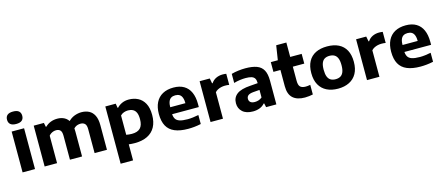

<svg xmlns="http://www.w3.org/2000/svg" viewBox="-60 -1529 5750 2485"><g transform="rotate(-15 2815.5 -286.5)"><path d="M64.5 0V-547H231V0ZM148 -626.5Q96 -626.5 71 -648.2Q46 -670 46 -709.5Q46 -750 71 -771.5Q96 -793 148 -793Q200.5 -793 225.2 -771.5Q250 -750 250 -709.5Q250 -670 225.2 -648.2Q200.5 -626.5 148 -626.5Z M360 0V-547H496.5L507.5 -492.5H515.5Q545.5 -523 586.8 -539.2Q628 -555.5 677 -555.5Q730.5 -555.5 772.2 -533.2Q814 -511 837.8 -462Q861.5 -413 861.5 -333.5V0H699V-320.5Q699 -374 679.2 -394.5Q659.5 -415 624.5 -415Q606 -415 588 -409.5Q570 -404 554 -393.5Q538 -383 526.5 -367.5V0ZM1029.5 0V-320.5Q1029.5 -374 1008 -394.5Q986.5 -415 952 -415Q931.5 -415 912.5 -409.5Q893.5 -404 877.2 -392.2Q861 -380.5 849 -362.5L814 -472.5Q855 -518 903.8 -536.8Q952.5 -555.5 1000 -555.5Q1057 -555.5 1101 -533Q1145 -510.5 1170 -460.5Q1195 -410.5 1195 -329.5V0Z M1319.5 220V-547H1459L1468.5 -489H1476Q1503.5 -519.5 1543.8 -537.5Q1584 -555.5 1635.5 -555.5Q1701 -555.5 1756 -528Q1811 -500.5 1844 -440.8Q1877 -381 1877 -284.5Q1877 -189.5 1841 -123.8Q1805 -58 1735.5 -24Q1666 10 1566.5 10Q1545 10 1524.2 8.5Q1503.5 7 1486 5V220ZM1561 -115.5Q1637 -115.5 1674 -153Q1711 -190.5 1711 -272.5Q1711 -329 1695.8 -361.5Q1680.5 -394 1652.8 -408Q1625 -422 1589 -422Q1561.5 -422 1533.8 -412.5Q1506 -403 1486 -381.5V-123Q1501 -120 1521 -117.8Q1541 -115.5 1561 -115.5Z M2283 10.5Q2174 10.5 2103 -19.5Q2032 -49.5 1997.8 -112Q1963.5 -174.5 1963.5 -273Q1963.5 -362.5 1995 -425.8Q2026.5 -489 2086.8 -522.2Q2147 -555.5 2233.5 -555.5Q2316 -555.5 2372.5 -522Q2429 -488.5 2457.8 -424.2Q2486.5 -360 2486.5 -267.5V-226.5H2046V-320H2360L2332.5 -309.5Q2332.5 -361 2321.2 -392.5Q2310 -424 2287.5 -438.2Q2265 -452.5 2231 -452.5Q2197 -452.5 2174 -438.2Q2151 -424 2139.5 -392.8Q2128 -361.5 2128 -310V-246.5Q2128 -197 2144 -167.5Q2160 -138 2199 -124.8Q2238 -111.5 2307.5 -111.5Q2341 -111.5 2378.8 -116.2Q2416.5 -121 2454 -128.5V-8Q2407.5 2 2365.2 6.2Q2323 10.5 2283 10.5Z M2583 0V-547H2719L2732 -479H2739.5Q2764.5 -517 2804.8 -535.8Q2845 -554.5 2892.5 -554.5Q2906 -554.5 2918.5 -553.5Q2931 -552.5 2941 -550.5V-402Q2927.5 -405 2912.2 -405.8Q2897 -406.5 2883 -406.5Q2859 -406.5 2833.8 -400.8Q2808.5 -395 2786.5 -383.5Q2764.5 -372 2749.5 -354.5V0Z M3152.5 10Q3060.5 10 3011.8 -34.2Q2963 -78.5 2963 -149Q2963 -225.5 3019.8 -269Q3076.5 -312.5 3203 -320.5L3331.5 -330.5L3348 -241L3219 -231Q3169.5 -226.5 3148.5 -209.8Q3127.5 -193 3127.5 -163.5Q3127.5 -135 3147 -118.5Q3166.5 -102 3205.5 -102Q3230 -102 3255.5 -110Q3281 -118 3302.5 -136.5V-330.5Q3302.5 -369 3289.2 -391.2Q3276 -413.5 3246.2 -423Q3216.5 -432.5 3168 -432.5Q3134.5 -432.5 3091.8 -427Q3049 -421.5 3009.5 -409.5V-531Q3053 -543.5 3103.2 -549.5Q3153.5 -555.5 3196.5 -555.5Q3289.5 -555.5 3348.8 -533.5Q3408 -511.5 3436.5 -459.8Q3465 -408 3465 -318.5V0H3327.5L3316 -53H3308.5Q3281.5 -21 3240.8 -5.5Q3200 10 3152.5 10Z M3846.5 10Q3742 10 3686.5 -40.5Q3631 -91 3631 -197.5V-547L3661 -740H3797V-226.5Q3797 -168.5 3820 -146.2Q3843 -124 3892.5 -124Q3906.5 -124 3921 -125.8Q3935.5 -127.5 3954 -131V-2Q3931 3 3902.5 6.5Q3874 10 3846.5 10ZM3537 -416.5V-547H3950.5V-416.5Z M4291.5 10.5Q4204.5 10.5 4140.5 -21.5Q4076.5 -53.5 4041.2 -116.5Q4006 -179.5 4006 -273Q4006 -366 4040 -429Q4074 -492 4138 -523.8Q4202 -555.5 4291.5 -555.5Q4381 -555.5 4445 -523.8Q4509 -492 4542.8 -429.2Q4576.5 -366.5 4576.5 -273Q4576.5 -180 4541.5 -117Q4506.5 -54 4442.2 -21.8Q4378 10.5 4291.5 10.5ZM4291.5 -116Q4329 -116 4355.8 -131Q4382.5 -146 4396.8 -180.5Q4411 -215 4411 -272.5Q4411 -330.5 4396.8 -365Q4382.5 -399.5 4355.8 -414.5Q4329 -429.5 4291.5 -429.5Q4253.5 -429.5 4226.8 -414.5Q4200 -399.5 4186 -365.5Q4172 -331.5 4172 -273.5Q4172 -215.5 4186 -181Q4200 -146.5 4226.8 -131.2Q4253.5 -116 4291.5 -116Z M4679.5 0V-547H4815.5L4828.5 -479H4836Q4861 -517 4901.2 -535.8Q4941.5 -554.5 4989 -554.5Q5002.5 -554.5 5015 -553.5Q5027.5 -552.5 5037.5 -550.5V-402Q5024 -405 5008.8 -405.8Q4993.5 -406.5 4979.5 -406.5Q4955.5 -406.5 4930.2 -400.8Q4905 -395 4883 -383.5Q4861 -372 4846 -354.5V0Z M5395.5 10.5Q5286.5 10.5 5215.5 -19.5Q5144.5 -49.5 5110.2 -112Q5076 -174.5 5076 -273Q5076 -362.5 5107.5 -425.8Q5139 -489 5199.2 -522.2Q5259.5 -555.5 5346 -555.5Q5428.5 -555.5 5485 -522Q5541.5 -488.5 5570.2 -424.2Q5599 -360 5599 -267.5V-226.5H5158.5V-320H5472.5L5445 -309.5Q5445 -361 5433.8 -392.5Q5422.5 -424 5400 -438.2Q5377.5 -452.5 5343.5 -452.5Q5309.5 -452.5 5286.5 -438.2Q5263.5 -424 5252 -392.8Q5240.5 -361.5 5240.5 -310V-246.5Q5240.5 -197 5256.5 -167.5Q5272.5 -138 5311.5 -124.8Q5350.5 -111.5 5420 -111.5Q5453.5 -111.5 5491.2 -116.2Q5529 -121 5566.5 -128.5V-8Q5520 2 5477.8 6.2Q5435.5 10.5 5395.5 10.5Z"/></g></svg>

Font: Encode Sans SemiExpanded
Style: Bold
Weight: 700
Width: 6
Designer: Multiple Designers
Foundry: Impallari Type
Version: Version 3.002